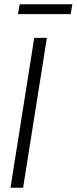

<svg xmlns="http://www.w3.org/2000/svg" viewBox="-20 -877 358 897"><path d="M29 0 140 -700H199L88 0ZM64 -811 72 -857H318L310 -811Z"/></svg>

Font: Georama ExtraCondensed Thin Light
Style: Italic
Weight: 300
Italic angle: -9°
Version: Version 1.001